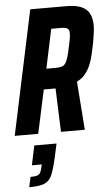

<svg xmlns="http://www.w3.org/2000/svg" viewBox="-67 -729 614 1059"><g transform="rotate(-5 239.5 -199.5)"><path d="M-4 0 142 -688H340Q395 -688 426 -674Q457 -660 470 -633Q483 -606 483 -567Q483 -554 481 -538.5Q479 -523 476.5 -506.5Q474 -490 471 -472Q464 -439 457 -408Q450 -377 438.5 -350.5Q427 -324 409.5 -303Q392 -282 364 -268L384 0H252L243 -241Q241 -241 237 -241Q233 -241 229 -241H178L126 0ZM202 -354H255Q274 -354 287 -358Q300 -362 308 -373.5Q316 -385 322.5 -406.5Q329 -428 336 -463Q342 -488 345 -506.5Q348 -525 348 -537Q348 -551 343.5 -558Q339 -565 329 -568Q319 -571 301 -571H248ZM51 289 63 233Q86 233 98 229.5Q110 226 116 217Q122 208 126 190L131 170H76L99 62H222L204 144Q194 188 184 217Q174 246 159 261.5Q144 277 118 283Q92 289 51 289Z"/></g></svg>

Font: Saira Condensed
Style: Bold Italic
Weight: 700
Width: 3
Italic angle: -12°
Designer: Hector Gatti with collaboration of the Omnibus-Type team
Foundry: Omnibus-Type
Version: Version 1.101